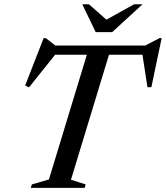

<svg xmlns="http://www.w3.org/2000/svg" viewBox="-20 -904 798 924"><path d="M703 -640.5H192L254 -651.5L119.5 -483.5L101 -492.5L190 -720.5H200.5L258.5 -675.5L217 -685H709.5L661 -675.5L747.5 -720.5H758L708.5 -484.5H689.5L664 -651ZM403 -657H509.5L321.5 -39L392.5 -16.5L387.5 0H128L133.5 -16.5L215.5 -40.5ZM666 -883.5 520 -749.5H440.5L376 -883.5H408L501.5 -801H477L625.5 -883.5Z"/></svg>

Font: Newsreader 36pt Medium
Style: Italic
Weight: 500
Italic angle: -17°
Designer: Hugues Gentile
Foundry: Production Type
Version: Version 1.003